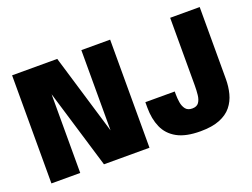

<svg xmlns="http://www.w3.org/2000/svg" viewBox="-112 -979 1614 1231"><g transform="rotate(-20 695.0 -363.0)"><path d="M251.5 0H55V-737.5H363L527.5 -190V-737.5H724V0H413.5L251.5 -537ZM1068.5 13Q968.5 13 909.5 -19.8Q850.5 -52.5 824.8 -111Q799 -169.5 799 -246V-283.5H999.5V-263.5Q999.5 -236.5 1004 -208.5Q1008.5 -180.5 1023.2 -161.5Q1038 -142.5 1068.5 -142.5Q1100 -142.5 1113.5 -162Q1127 -181.5 1130.2 -212Q1133.5 -242.5 1133.5 -275.5V-737.5H1335V-246.5Q1335 -195 1323 -148.5Q1311 -102 1281.8 -65.5Q1252.5 -29 1200.5 -8Q1148.5 13 1068.5 13Z"/></g></svg>

Font: Epilogue Black
Style: Regular
Weight: 900
Designer: Tyler Finck
Foundry: Etcetera Type Co
Version: Version 2.111; ttfautohint (v1.8.3)